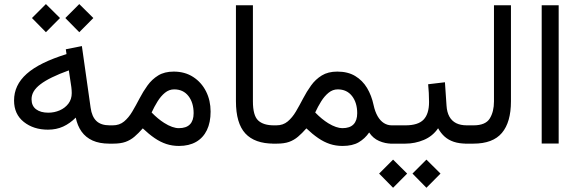

<svg xmlns="http://www.w3.org/2000/svg" viewBox="-20 -698 2810 933"><path d="M365.2 -678.2 297.4 -610.4 365.2 -541.5 433.6 -610.4ZM203.1 -678.2 135.3 -610.4 203.1 -541.5 271.5 -610.4ZM511.2 0H528.3V-88.9H513.2Q470.7 -88.9 448.5 -110.1Q426.3 -131.3 420.4 -174.3L377.9 -474.1L299.8 -458.5L303.2 -435.1Q237.3 -414.6 189.2 -390.9Q141.1 -367.2 109.9 -339.4Q78.6 -311.5 63.5 -279.3Q48.3 -247.1 48.3 -209.5Q48.3 -143.1 95.7 -105.5Q143.1 -67.9 212.9 -67.9Q253.9 -67.9 286.9 -83Q319.8 -98.1 348.1 -126.5Q356 -87.4 376.2 -58.8Q396.5 -30.3 429.9 -15.1Q463.4 0 511.2 0ZM328.6 -245.6Q328.6 -215.8 312.3 -194.3Q295.9 -172.9 269.8 -161.6Q243.7 -150.4 214.8 -150.4Q177.2 -150.4 155.3 -167Q133.3 -183.6 133.3 -215.8Q133.3 -235.8 143.8 -253.7Q154.3 -271.5 176.3 -288.3Q198.2 -305.2 232.7 -322Q267.1 -338.9 314.5 -356L326.7 -274.4Q327.6 -266.6 328.1 -259.8Q328.6 -252.9 328.6 -245.6Z M826.2 -263.7Q870.6 -263.7 895.8 -231.2Q920.9 -198.7 920.9 -147.9Q920.9 -112.3 903.1 -93.8Q885.3 -75.2 848.6 -75.2Q834.5 -75.2 816.2 -81.5Q797.9 -87.9 777.3 -101.1Q762.7 -110.4 747.6 -122.8Q732.4 -135.3 716.8 -151.4Q729.5 -179.2 745.6 -205.1Q761.7 -231 781.7 -247.3Q801.8 -263.7 826.2 -263.7ZM849.6 11.2Q898.4 11.2 932.9 -8.5Q967.3 -28.3 985.4 -65.7Q1003.4 -103 1003.4 -155.8Q1003.4 -210 981.2 -253.9Q959 -297.9 918.7 -324Q878.4 -350.1 824.2 -350.1Q779.3 -350.1 748.8 -331.3Q718.3 -312.5 696.8 -282.7Q675.3 -252.9 658 -219.5Q640.6 -186 623 -156.2Q605.5 -126.5 583 -107.7Q560.5 -88.9 527.8 -88.9H508.8V0H530.3Q565.9 0 589.8 -8.5Q613.8 -17.1 633.3 -33.7Q652.8 -50.3 673.8 -74.2Q703.6 -45.9 731.4 -26.9Q759.3 -7.8 788.1 1.7Q816.9 11.2 849.6 11.2Z M1126.5 -672.4V-206.1Q1126.5 -99.1 1172.1 -49.6Q1217.8 0 1311 0H1323.2V-88.9H1311Q1259.8 -88.9 1234.4 -112.8Q1209 -136.7 1209 -205.6V-672.4Z M1325.2 0Q1360.8 0 1384.8 -8.5Q1408.7 -17.1 1428.2 -33.7Q1447.8 -50.3 1468.8 -74.2Q1498.5 -45.9 1526.4 -26.9Q1554.2 -7.8 1583 1.7Q1611.8 11.2 1644.5 11.2Q1692.9 11.2 1723.1 -6.6Q1753.4 -24.4 1773.9 -54.2Q1792.5 -25.9 1822.3 -12.9Q1852.1 0 1883.3 0H1896.5V-88.9H1883.8Q1862.8 -88.9 1845.2 -100.1Q1827.6 -111.3 1814.9 -133.5Q1802.2 -155.8 1795.4 -187.5Q1785.6 -233.9 1763.7 -270.5Q1741.7 -307.1 1706.1 -328.6Q1670.4 -350.1 1619.1 -350.1Q1574.2 -350.1 1543.7 -331.3Q1513.2 -312.5 1491.7 -282.7Q1470.2 -252.9 1452.9 -219.5Q1435.5 -186 1418 -156.2Q1400.4 -126.5 1377.9 -107.7Q1355.5 -88.9 1322.8 -88.9H1303.7V0ZM1621.1 -263.7Q1665.5 -263.7 1690.7 -231.2Q1715.8 -198.7 1715.8 -147.9Q1715.8 -112.3 1698 -93.8Q1680.2 -75.2 1643.6 -75.2Q1629.9 -75.2 1612.5 -81.1Q1595.2 -86.9 1575.2 -99.1Q1560.1 -108.4 1543.9 -121.6Q1527.8 -134.8 1511.7 -151.4Q1524.4 -179.2 1540.5 -205.1Q1556.6 -231 1576.7 -247.3Q1596.7 -263.7 1621.1 -263.7Z M1876 -88.9V0H1915V-88.9ZM2052.2 77.6 1984.4 145.5 2052.2 214.4 2120.6 145.5ZM1890.1 77.6 1822.3 145.5 1890.1 214.4 1958.5 145.5ZM2060.5 -288.6Q2062.5 -267.6 2063.7 -246.6Q2064.9 -225.6 2064.9 -202.1Q2064.9 -144.5 2038.3 -116.7Q2011.7 -88.9 1949.7 -88.9H1902.8V0H1949.7Q1996.6 0 2039.6 -18.1Q2082.5 -36.1 2108.9 -74.7Q2122.1 -50.8 2140.6 -34.2Q2159.2 -17.6 2185.5 -8.8Q2211.9 0 2248 0H2259.3V-88.9H2249Q2217.8 -88.9 2196.5 -99.6Q2175.3 -110.4 2163.6 -131.6Q2151.9 -152.8 2149.9 -184.1L2142.1 -298.3Z M2239.7 -88.9V0H2280.3Q2375 0 2418.9 -52Q2462.9 -104 2462.9 -205.6V-672.4H2380.4V-205.1Q2380.4 -155.3 2359.9 -122.1Q2339.4 -88.9 2280.8 -88.9Z M2694.8 -672.4H2612.3V-0.5H2694.8Z"/></svg>

Font: Vazirmatn
Style: Regular
Weight: 400
Designer: Saber Rastikerdar
Foundry: Saber Rastikerdar
Version: Version 33.003;September 2, 2022;FontCreator 14.0.0.2862 64-